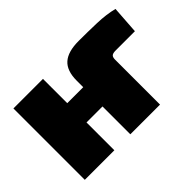

<svg xmlns="http://www.w3.org/2000/svg" viewBox="-97 -730 951 951"><g transform="rotate(-45 378.5 -254.0)"><path d="M253 -500V0H46V-500ZM375 -330V-195H246V-330ZM511 -508Q573 -508 637.5 -506Q702 -504 752 -491L742 -345H607Q588 -345 580.5 -338.5Q573 -332 573 -315V0H365V-376Q365 -445 400.5 -476.5Q436 -508 511 -508Z"/></g></svg>

Font: Exo 2 Black
Style: Regular
Weight: 900
Designer: Natanael Gama
Foundry: Natanael Gama
Version: Version 2.010